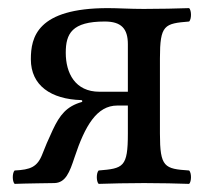

<svg xmlns="http://www.w3.org/2000/svg" viewBox="-20 -451 521 473"><path d="M142 -321C142 -368 157 -398 238 -398C279 -398 295 -380.3 295 -342V-225H225C165 -225 142 -271 142 -321ZM114 0C141.7 -0.8 151.5 -26.6 163.5 -63C189.5 -141.5 218.6 -191 269 -191H295V-122C295 -39 284 -36 223 -31C217 -25 217 -4 223 2C256 1 291.3 0 335 0C378.3 0 414 1 446 2C452 -4 452 -25 446 -31C385 -35 374 -39 374 -122V-307C374 -390 385 -393 446 -398C452 -404 452 -425 446 -431C412 -430 377.7 -429 334 -429C299.7 -429 270.7 -431 246 -431C71 -431 56 -359 56 -305C56 -240.3 105.6 -206.6 180.3 -204.4C183.2 -204.2 183.3 -200.5 181.7 -199.8C143.7 -189 127.2 -167.5 110 -131C99 -107.7 89.8 -85.8 85 -73C72.3 -39 55 -33 16 -31C10 -25 10 -4 16 2C36 1 114 0 114 0Z"/></svg>

Font: Libertinus Serif
Style: Regular
Weight: 400
Designer: Philipp H. Poll
Foundry: Khaled Hosny
Version: Version 6.2